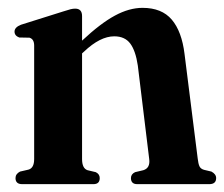

<svg xmlns="http://www.w3.org/2000/svg" viewBox="-20 -469 570 489"><path d="M189 -428V-365.5Q236 -409.5 272.5 -429.2Q309 -449 343 -449Q392 -449 417.5 -419Q443 -389 450 -331.5L483.5 -65.5Q485 -52 488 -45.5Q491 -39 499.5 -36.5L518.5 -32Q530.5 -25.5 530.5 -15.5Q530.5 0 513 0H329.5Q313.5 0 313.5 -15.5Q313.5 -25.5 324 -30.5L345 -35.5Q363 -41 360 -64L331 -302Q325.5 -339.5 311.8 -358Q298 -376.5 271 -376.5Q235 -376.5 194 -337.5L189 -333V-64Q189 -40 203 -35.5L224 -30.5Q234 -25.5 234 -15.5Q234 0 218 0H36.5Q19.5 0 19.5 -15.5Q19.5 -26 31 -32L52.5 -37Q67 -41 67 -64V-353Q67 -369.5 55 -373L29 -373.5Q17 -378 17 -388.5Q17 -399.5 33.5 -406L141.5 -440Q153.5 -444 159.8 -445.5Q166 -447 171.5 -447Q189 -447 189 -428Z"/></svg>

Font: Fraunces 144pt Soft SemiBold
Style: Regular
Weight: 600
Version: Version 1.000;[b76b70a41]